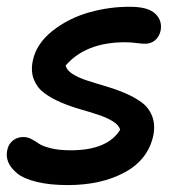

<svg xmlns="http://www.w3.org/2000/svg" viewBox="-22 -490 548 558"><path d="M174.8 47.9Q122.6 47.9 84.7 38.6Q46.9 29.3 28.1 13.9Q9.3 -1.5 2.2 -18.3Q-4.9 -35.2 -1 -53.2Q2 -70.3 14.9 -81.1Q27.8 -91.8 45.9 -91.8Q58.1 -91.8 69.6 -85.7Q81.1 -79.6 91.1 -72.5Q101.1 -65.4 125 -59.3Q148.9 -53.2 183.1 -53.2Q290.5 -53.2 327.1 -112.8Q323.7 -126.5 305.9 -137.5Q288.1 -148.4 263.4 -156.5Q238.8 -164.6 210 -172.9Q181.2 -181.2 154.5 -192.6Q127.9 -204.1 107.2 -219.2Q86.4 -234.4 76.7 -258.3Q66.9 -282.2 73.2 -313Q83 -362.3 129.9 -399.7Q176.8 -437 237.3 -454.1Q297.9 -471.2 359.9 -470.2Q408.7 -469.7 429.4 -450Q450.2 -430.2 444.8 -400.9Q440.9 -383.3 428.7 -373Q416.5 -362.8 398.9 -362.8Q391.1 -362.8 374.3 -365Q357.4 -367.2 341.8 -367.2Q227.5 -367.2 168.9 -299.8Q171.4 -286.1 188.7 -275.1Q206.1 -264.2 230.7 -256.1Q255.4 -248 284.2 -239.7Q313 -231.4 340.1 -220Q367.2 -208.5 388.4 -193.4Q409.7 -178.2 419.7 -153.6Q429.7 -128.9 423.8 -97.2Q408.7 -25.9 340.3 11Q272 47.9 174.8 47.9Z"/></svg>

Font: Shantell Sans Bouncy
Style: Italic
Weight: 500
Italic angle: -11.31°
Designer: Stephen Nixon, Anya Danilova, Shantell Martin
Foundry: Arrow Type
Version: Version 1.006;[9816181b4]